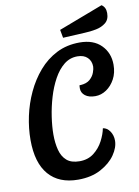

<svg xmlns="http://www.w3.org/2000/svg" viewBox="-95 -914 724 998"><g transform="rotate(-10 267.0 -415.0)"><path d="M236 21Q135 21 81 -41.5Q27 -104 27 -225Q27 -286 40.5 -349.5Q54 -413 81.5 -472Q109 -531 149.5 -578Q190 -625 244 -652.5Q298 -680 366 -680Q439 -680 479.5 -639Q520 -598 520 -536Q520 -493 502.5 -460.5Q485 -428 457.5 -409.5Q430 -391 399 -391Q365 -391 345.5 -406Q326 -421 326 -445Q326 -458 328 -462Q330 -461 332 -461Q365 -463 382.5 -478.5Q400 -494 407 -513.5Q414 -533 414 -544Q414 -574 395 -592.5Q376 -611 342 -611Q302 -611 271 -586Q240 -561 217 -519Q194 -477 179 -426.5Q164 -376 156.5 -325Q149 -274 149 -232Q149 -187 158.5 -150.5Q168 -114 192 -93Q216 -72 260 -72Q304 -72 335 -96Q366 -120 384 -154.5Q402 -189 408 -220Q430 -217 444.5 -195.5Q459 -174 459 -146Q459 -110 432.5 -71.5Q406 -33 356 -6Q306 21 236 21ZM286 -719 278 -762 512 -851Q534 -837 534 -806Q534 -772 513 -755Q492 -738 461.5 -732Q431 -726 401 -725Z"/></g></svg>

Font: Sansita Swashed
Style: Regular
Weight: 400
Designer: Pablo Cosgaya
Foundry: Omnibus-Type
Version: Version 1.003; ttfautohint (v1.8.3)